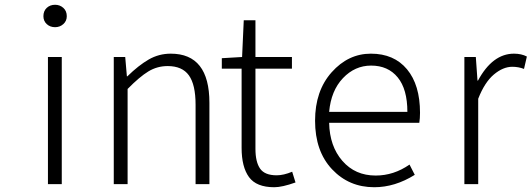

<svg xmlns="http://www.w3.org/2000/svg" viewBox="-20 -772 2229 805"><path d="M181 0V-533H239V0ZM211 -658Q190 -658 176 -671Q162 -684 162 -704Q162 -726 176 -739Q190 -752 211 -752Q231 -752 245.5 -739Q260 -726 260 -704Q260 -684 245.5 -671Q231 -658 211 -658Z M457 0V-533H505L512 -452H514Q561 -498 603.5 -522.5Q646 -547 696 -547Q858 -547 858 -341V0H800V-333Q800 -417 772 -456Q744 -495 683 -495Q639 -495 602 -472.5Q565 -450 515 -399V0Z M1130 13Q1055 13 1024 -29.5Q993 -72 993 -152V-484H910V-528L995 -533L1002 -687H1051V-533H1204V-484H1051V-148Q1051 -93 1070.5 -65Q1090 -37 1140 -37Q1169 -37 1205 -52L1219 -7Q1163 13 1130 13Z M1549 13Q1443 13 1372 -62.5Q1301 -138 1301 -266Q1301 -391 1370.5 -469Q1440 -547 1535 -547Q1632 -547 1686.5 -481.5Q1741 -416 1741 -299Q1741 -276 1738 -257H1360Q1362 -159 1415.5 -97.5Q1469 -36 1555 -36Q1631 -36 1697 -82L1719 -39Q1636 13 1549 13ZM1360 -303H1688Q1688 -398 1647.5 -447.5Q1607 -497 1536 -497Q1468 -497 1418 -444.5Q1368 -392 1360 -303Z M1927 0V-533H1975L1982 -434H1984Q2045 -547 2135 -547Q2166 -547 2189 -535L2177 -483Q2154 -492 2128 -492Q2089 -492 2050.5 -459.5Q2012 -427 1985 -358V0Z"/></svg>

Font: NotoSansHansLight
Style: Regular
Weight: 300
Designer: Ryoko NISHIZUKA  (kana & ideographs); Paul D. Hunt (Latin, Greek & Cyrillic); Wenlong ZHANG  (bopomofo); Sandoll Communi
Foundry: Adobe Systems Incorporated
Version: Version 1.00;December 8, 2021;FontCreator 13.0.0.2675 64-bit